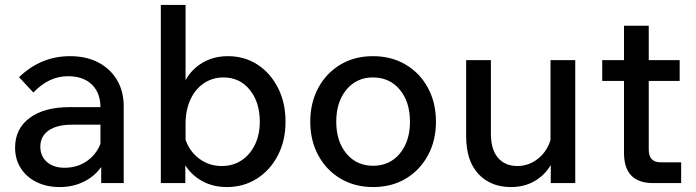

<svg xmlns="http://www.w3.org/2000/svg" viewBox="-20 -740 2811 776"><path d="M221 16Q168 16 127 -4.5Q86 -25 63.5 -61Q41 -97 41 -143Q41 -220 100 -263.5Q159 -307 261 -307H386Q386 -364 351.5 -398Q317 -432 255 -432Q177 -432 115 -366L57 -428Q145 -513 263 -513Q329 -513 377.5 -487.5Q426 -462 453 -416.5Q480 -371 480 -310V0H389V-65Q362 -27 318.5 -5.5Q275 16 221 16ZM241 -62Q292 -62 330.5 -88.5Q369 -115 386 -159V-236H270Q210 -236 176.5 -212.5Q143 -189 143 -147Q143 -109 169.5 -85.5Q196 -62 241 -62Z M729 0H630V-720H730V-416Q755 -461 799.5 -487Q844 -513 901 -513Q968 -513 1020.5 -479Q1073 -445 1103.5 -385Q1134 -325 1134 -248Q1134 -171 1102.5 -111Q1071 -51 1017.5 -17.5Q964 16 897 16Q841 16 797.5 -8Q754 -32 729 -72ZM730 -239V-175Q746 -128 785.5 -98.5Q825 -69 876 -69Q922 -69 956.5 -92Q991 -115 1010.5 -155.5Q1030 -196 1030 -248Q1030 -327 989.5 -377Q949 -427 883 -427Q839 -427 804 -403.5Q769 -380 749.5 -337.5Q730 -295 730 -239Z M1488 16Q1414 16 1356.5 -18Q1299 -52 1266.5 -112Q1234 -172 1234 -248Q1234 -325 1266.5 -385Q1299 -445 1356 -479Q1413 -513 1487 -513Q1562 -513 1619.5 -479Q1677 -445 1709.5 -385Q1742 -325 1742 -248Q1742 -172 1709.5 -112Q1677 -52 1620 -18Q1563 16 1488 16ZM1488 -70Q1555 -70 1596 -119.5Q1637 -169 1637 -248Q1637 -328 1596 -377.5Q1555 -427 1487 -427Q1421 -427 1380 -377.5Q1339 -328 1339 -248Q1339 -169 1380 -119.5Q1421 -70 1488 -70Z M2305 0H2206V-73Q2182 -32 2140.5 -8Q2099 16 2045 16Q1963 16 1913.5 -37Q1864 -90 1864 -190V-497H1964V-200Q1964 -136 1992.5 -102.5Q2021 -69 2071 -69Q2116 -69 2153 -97.5Q2190 -126 2205 -174V-497H2305Z M2733 0H2620Q2502 0 2502 -122V-413H2414V-497H2502V-636H2602V-497H2727V-413H2602V-135Q2602 -84 2650 -84H2733Z"/></svg>

Font: Wix Madefor Text Medium
Style: Regular
Weight: 500
Designer: Dalton Maag Ltd
Foundry: Dalton Maag Ltd
Version: Version 3.100